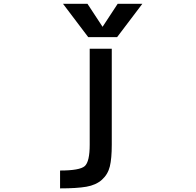

<svg xmlns="http://www.w3.org/2000/svg" viewBox="-20 -781 1040 1019"><path d="M298.8 218.8V124Q403.3 124 429.7 100.6Q456.1 77.1 456.1 -12.7V-522.5H573.2V-12.7Q573.2 59.6 563 102.1Q552.7 144.5 521 172.9Q489.3 201.2 438.5 210Q387.7 218.8 298.8 218.8ZM524.4 -638.7 604.5 -760.7H735.4L601.6 -584H448.2L314.5 -760.7H444.3Z"/></svg>

Font: Gen Shin Gothic Monospace Medium
Style: Regular
Weight: 500
Designer: [Source Han Sans]
Ryoko NISHIZUKA  (kana & ideographs); Paul D. Hunt (Latin, Greek & Cyrillic); Wenlong ZHANG  (bopomofo
Version: Version 1.002.20150607